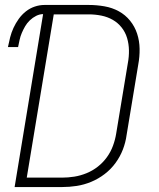

<svg xmlns="http://www.w3.org/2000/svg" viewBox="-20 -755 640 775"><path d="M39 0 154 -698Q140 -698 126 -691Q112 -684 100.5 -673Q89 -662 81.5 -649Q74 -636 68 -622Q62 -608 59 -593.5Q56 -579 53 -565H12Q16 -585 21 -604.5Q26 -624 34.5 -642.5Q43 -661 55.5 -678.5Q68 -696 84.5 -709Q101 -722 120.5 -728.5Q140 -735 160 -735H338Q370 -735 401.5 -729.5Q433 -724 459.5 -709.5Q486 -695 505 -671.5Q524 -648 533.5 -619Q543 -590 543.5 -558Q544 -526 538 -494L491 -210Q487 -180 476 -151.5Q465 -123 446.5 -97.5Q428 -72 402.5 -52.5Q377 -33 348 -21Q319 -9 289.5 -4.5Q260 0 231 0ZM88 -38H230Q255 -38 280 -42Q305 -46 329.5 -56Q354 -66 375 -82.5Q396 -99 411.5 -120.5Q427 -142 436 -166.5Q445 -191 449 -216L496 -500Q501 -526 500.5 -552Q500 -578 493 -601.5Q486 -625 471 -644Q456 -663 435 -675Q414 -687 389 -692Q364 -697 338 -697H197Z"/></svg>

Font: Iosevka Extralight Extended
Style: Italic
Weight: 200
Width: 7
Italic angle: -9°
Monospace: yes
Designer: Belleve Invis
Foundry: Belleve Invis
Version: Version 32.5.0; ttfautohint (v1.8.4)